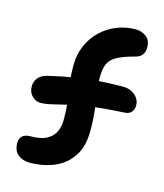

<svg xmlns="http://www.w3.org/2000/svg" viewBox="-109 -792 759 887"><g transform="rotate(15 271.0 -349.0)"><path d="M114 12Q83 12 60 -6Q37 -24 37 -63Q37 -82 49.5 -94.5Q62 -107 92 -107Q139 -107 166.5 -122.5Q194 -138 205.5 -163.5Q217 -189 217 -220Q217 -264 213.5 -295Q210 -326 205.5 -353Q201 -380 198 -408.5Q195 -437 195 -474Q195 -526 213.5 -569Q232 -612 264.5 -643.5Q297 -675 340 -692.5Q383 -710 431 -710Q458 -710 480.5 -694Q503 -678 503 -641Q503 -621 492.5 -607Q482 -593 461 -588Q403 -573 374.5 -556Q346 -539 336.5 -514.5Q327 -490 327 -451Q327 -417 332.5 -382Q338 -347 343.5 -303.5Q349 -260 349 -202Q349 -127 317 -79.5Q285 -32 232 -10Q179 12 114 12ZM91 -268Q69 -268 51.5 -286Q34 -304 34 -332Q34 -354 48 -372Q62 -390 92 -397Q159 -413 216.5 -422Q274 -431 329 -435Q384 -439 443 -439Q464 -439 482 -430.5Q500 -422 511.5 -406.5Q523 -391 523 -370Q523 -352 512.5 -339Q502 -326 480 -325Q381 -320 316 -310Q251 -300 210 -290.5Q169 -281 142 -274.5Q115 -268 91 -268Z"/></g></svg>

Font: Shantell Sans SemiBold
Style: Regular
Weight: 600
Designer: Stephen Nixon, Anya Danilova, Shantell Martin
Foundry: Arrow Type
Version: Version 1.011;[c5ecc13dd]